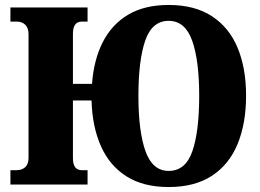

<svg xmlns="http://www.w3.org/2000/svg" viewBox="-20 -744 1048 774"><path d="M660 10Q558 10 490 -33Q422 -76 387 -154.5Q352 -233 349 -339H274V-106Q274 -58 310 -58H333V0H22V-58H48Q68 -58 81.5 -70Q95 -82 95 -108V-606Q95 -632 81.5 -644.5Q68 -657 48 -657H22V-714H333V-657H310Q274 -657 274 -608V-406H351Q358 -503 394.5 -574.5Q431 -646 497 -685Q563 -724 660 -724Q765 -724 834.5 -678.5Q904 -633 938 -551Q972 -469 972 -358Q972 -247 938 -164Q904 -81 834.5 -35.5Q765 10 660 10ZM660 -55Q728 -55 755.5 -134.5Q783 -214 783 -358Q783 -501 754.5 -580.5Q726 -660 660 -660Q593 -660 565.5 -580.5Q538 -501 538 -358Q538 -214 566.5 -134.5Q595 -55 660 -55Z"/></svg>

Font: Noto Serif Condensed Black
Style: Regular
Weight: 900
Width: 3
Designer: Monotype Design Team
Foundry: Monotype Imaging Inc.
Version: Version 2.015; ttfautohint (v1.8.4.7-5d5b)